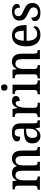

<svg xmlns="http://www.w3.org/2000/svg" viewBox="1454 -2256 811 3760"><g transform="rotate(-90 1860.0 -375.5)"><path d="M23 0V-44H33Q64 -44 84 -56.5Q104 -69 104 -116V-425Q104 -469 84 -480.5Q64 -492 34 -492H31V-536H193L205 -457H210Q236 -511 270.5 -529Q305 -547 352 -547Q398 -547 434 -526.5Q470 -506 487 -455H494Q519 -510 556.5 -528.5Q594 -547 640 -547Q711 -547 751.5 -500.5Q792 -454 792 -351V-116Q792 -69 810.5 -56.5Q829 -44 860 -44H863V0H686V-342Q686 -407 666.5 -442.5Q647 -478 598 -478Q562 -478 541 -457.5Q520 -437 511 -403.5Q502 -370 502 -331V-116Q502 -69 520.5 -56.5Q539 -44 570 -44H573V0H397V-342Q397 -407 377 -442.5Q357 -478 309 -478Q272 -478 250 -455.5Q228 -433 218.5 -396.5Q209 -360 209 -318V-111Q209 -67 230 -55.5Q251 -44 282 -44H285V0Z M1076 10Q1015 10 974 -29.5Q933 -69 933 -151Q933 -231 985 -269Q1037 -307 1142 -311L1219 -314V-373Q1219 -427 1205.5 -460.5Q1192 -494 1141 -494Q1094 -494 1079 -463.5Q1064 -433 1064 -386Q1018 -386 994.5 -400.5Q971 -415 971 -449Q971 -483 994.5 -504.5Q1018 -526 1057.5 -536.5Q1097 -547 1147 -547Q1235 -547 1280 -508Q1325 -469 1325 -374V-116Q1325 -74 1337.5 -59Q1350 -44 1382 -44H1385V0H1243L1227 -82H1219Q1200 -54 1181.5 -33.5Q1163 -13 1138.5 -1.5Q1114 10 1076 10ZM1109 -51Q1159 -51 1189 -90Q1219 -129 1219 -191V-271L1166 -268Q1096 -264 1068.5 -233.5Q1041 -203 1041 -146Q1041 -51 1109 -51Z M1447 0V-44H1450Q1481 -44 1502.5 -56.5Q1524 -69 1524 -116V-424Q1524 -468 1503 -480Q1482 -492 1452 -492H1449V-536H1607L1625 -438H1629Q1641 -469 1656.5 -493.5Q1672 -518 1696.5 -532Q1721 -546 1760 -546Q1811 -546 1835.5 -526Q1860 -506 1860 -470Q1860 -436 1836.5 -415.5Q1813 -395 1763 -395Q1763 -436 1753 -455Q1743 -474 1716 -474Q1692 -474 1675.5 -454Q1659 -434 1649 -403Q1639 -372 1634.5 -337.5Q1630 -303 1630 -274V-111Q1630 -67 1651 -55.5Q1672 -44 1702 -44H1728V0Z M2026 -635Q2000 -635 1982.5 -649.5Q1965 -664 1965 -698Q1965 -733 1982.5 -747Q2000 -761 2026 -761Q2052 -761 2070 -747Q2088 -733 2088 -698Q2088 -664 2070 -649.5Q2052 -635 2026 -635ZM1893 0V-44H1905Q1934 -44 1956 -56Q1978 -68 1978 -112V-424Q1978 -467 1956.5 -479.5Q1935 -492 1907 -492H1899V-536H2083V-116Q2083 -70 2104.5 -57Q2126 -44 2156 -44H2167V0Z M2204 0V-44H2211Q2242 -44 2263.5 -56.5Q2285 -69 2285 -116V-424Q2285 -468 2264.5 -480Q2244 -492 2213 -492H2209V-536H2375L2386 -457H2391Q2418 -511 2453 -529Q2488 -547 2535 -547Q2608 -547 2648.5 -500.5Q2689 -454 2689 -351V-116Q2689 -69 2707 -56.5Q2725 -44 2756 -44H2760V0H2583V-342Q2583 -406 2563 -442.5Q2543 -479 2493 -479Q2454 -479 2431.5 -456Q2409 -433 2399.5 -396.5Q2390 -360 2390 -318V-111Q2390 -67 2410 -55.5Q2430 -44 2461 -44H2466V0Z M3057 10Q2950 10 2891.5 -62Q2833 -134 2833 -264Q2833 -405 2889 -476Q2945 -547 3047 -547Q3141 -547 3194.5 -486Q3248 -425 3248 -306V-261H2941Q2943 -153 2977.5 -103Q3012 -53 3076 -53Q3124 -53 3157 -76Q3190 -99 3206 -129Q3215 -125 3221.5 -115.5Q3228 -106 3228 -92Q3228 -70 3209.5 -46.5Q3191 -23 3153.5 -6.5Q3116 10 3057 10ZM3139 -316Q3139 -395 3118.5 -443Q3098 -491 3048 -491Q2999 -491 2973 -446Q2947 -401 2943 -316Z M3494 10Q3414 10 3371 -18Q3328 -46 3328 -98Q3328 -125 3339 -139.5Q3350 -154 3366 -160.5Q3382 -167 3396 -167Q3396 -111 3420.5 -75.5Q3445 -40 3497 -40Q3546 -40 3570.5 -63.5Q3595 -87 3595 -125Q3595 -149 3585 -165.5Q3575 -182 3551 -197.5Q3527 -213 3484 -232Q3434 -254 3401.5 -276Q3369 -298 3353.5 -327.5Q3338 -357 3338 -401Q3338 -472 3387.5 -509Q3437 -546 3518 -546Q3592 -546 3628 -518Q3664 -490 3664 -453Q3664 -425 3645.5 -408.5Q3627 -392 3590 -392Q3590 -443 3569 -470.5Q3548 -498 3507 -498Q3466 -498 3445 -477.5Q3424 -457 3424 -423Q3424 -385 3450 -364Q3476 -343 3540 -316Q3611 -286 3646.5 -250Q3682 -214 3682 -150Q3682 -73 3631.5 -31.5Q3581 10 3494 10Z"/></g></svg>

Font: Noto Serif Thai SemiCondensed Medium
Style: Regular
Weight: 500
Width: 4
Designer: Monotype Design Team
Foundry: Monotype Imaging Inc.
Version: Version 2.002; ttfautohint (v1.8.4.7-5d5b)